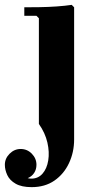

<svg xmlns="http://www.w3.org/2000/svg" viewBox="-70 -510 400 790"><path d="M225 -490 235 -480V64Q235 116 214 161Q193 206 154 233Q115 260 60 260Q19 260 -5.5 246Q-30 232 -40 210.5Q-50 189 -50 168Q-50 142 -30.5 122.5Q-11 103 15 103Q42 103 61 122.5Q80 142 80 168Q80 187 70.5 201.5Q61 216 44 223Q48 224 51.5 224.5Q55 225 59 225Q87 225 105 204.5Q123 184 128.5 150Q134 116 125 76.5Q116 37 90 0V-435L80 -445H30V-480Q56 -480 92 -480.5Q128 -481 163.5 -483.5Q199 -486 225 -490Z"/></svg>

Font: Brygada 1918
Style: Regular
Weight: 400
Designer: Mateusz Machalski | Borys Kosmynka | Przemek Hoffer
Foundry: NIEPODLEGLA 2018
Version: Version 3.006